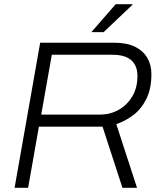

<svg xmlns="http://www.w3.org/2000/svg" viewBox="-20 -888 776 908"><path d="M49 0 170 -686H519Q580 -686 618.5 -667Q657 -648 676.5 -614.5Q696 -581 696 -537Q696 -468 672 -420Q648 -372 610 -343.5Q572 -315 530 -301L628 0H559L465 -289H164L113 0ZM175 -346H453Q500 -346 540 -368Q580 -390 605 -431Q630 -472 630 -529Q630 -577 601 -603Q572 -629 512 -629H225ZM412 -736 527 -868H606V-865L470 -736Z"/></svg>

Font: Archivo SemiBold ExtraLight
Style: Italic
Weight: 250
Italic angle: -10°
Version: Version 2.001